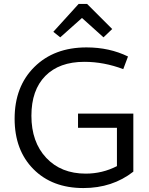

<svg xmlns="http://www.w3.org/2000/svg" viewBox="-20 -943 755 972"><path d="M285 -754 250 -782 378 -923H421L548 -796L504 -754L395 -852ZM402 9Q244 9 149 -87Q54 -183 54 -342Q54 -505 154 -604Q254 -703 418 -703Q534 -703 628 -657L604 -593Q506 -630 407 -630Q280 -630 209.5 -558.5Q139 -487 139 -357Q139 -224 214 -144Q289 -64 414 -64Q498 -64 572 -102V-296H375V-368H655V-74Q549 9 402 9Z"/></svg>

Font: Cantarell
Style: Regular
Weight: 400
Designer: Dave Crossland, Nikolaus Waxweiler, Florian Fecher, Jacques Le Bailly, Eben Sorkin, Alexei Vanyashin, Alexios Zavras, Em
Version: Version 0.303